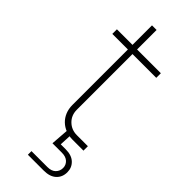

<svg xmlns="http://www.w3.org/2000/svg" viewBox="-255 -619 828 828"><g transform="rotate(45 159.0 -204.5)"><path d="M220 0Q198 0 178.5 -7.5Q159 -15 144.5 -29Q130 -43 122 -62.5Q114 -82 114 -106V-591H142V-105Q142 -71 164.5 -49Q187 -27 220 -27H287V0ZM19 -444V-472H287V-444ZM227 182H130V160H227Q252 160 265 147Q278 134 278 115Q278 97 265 84.5Q252 72 227 72H170L177 -23H202L198 60L187 50H229Q265 50 284.5 68.5Q304 87 304 115Q304 145 284 163.5Q264 182 227 182Z"/></g></svg>

Font: SUSE Thin
Style: Regular
Weight: 250
Designer: Rene Bieder
Foundry: SUSE
Version: Version 1.000